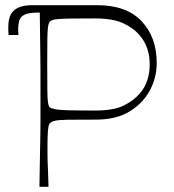

<svg xmlns="http://www.w3.org/2000/svg" viewBox="-20 -720 672 740"><path d="M132 0Q133 -73 134 -120Q135 -167 135.5 -198Q136 -229 136 -251Q136 -273 136 -295.5Q136 -318 136 -350Q136 -382 136 -404.5Q136 -427 136 -449Q136 -471 135.5 -502Q135 -533 134.5 -580Q134 -627 133 -700H355Q467 -700 525.5 -638.5Q584 -577 584 -477Q584 -421 557.5 -371.5Q531 -322 479.5 -290.5Q428 -259 351 -259Q278 -259 241 -258.5Q204 -258 189.5 -254Q175 -250 170 -242Q166 -234 164.5 -212.5Q163 -191 163 -156Q163 -138 163 -126Q163 -114 163.5 -100Q164 -86 165 -63Q166 -40 167 0ZM346 -294Q419 -294 457.5 -313.5Q496 -333 519 -360Q538 -382 547.5 -410Q557 -438 557 -472Q557 -505 547.5 -533Q538 -561 519 -583Q494 -613 453.5 -631Q413 -649 346 -649Q288 -649 254.5 -648.5Q221 -648 203.5 -646.5Q186 -645 180 -642Q174 -639 170 -634Q167 -629 165 -616Q163 -603 162.5 -570Q162 -537 162 -472Q162 -405 162.5 -371.5Q163 -338 165 -325Q167 -312 170 -308Q175 -303 190.5 -299.5Q206 -296 242 -295Q278 -294 346 -294ZM159 -672Q110 -672 93 -669Q76 -666 66 -658Q56 -650 53 -635.5Q50 -621 50 -610Q50 -607 50 -602.5Q50 -598 50.5 -594.5Q51 -591 51 -585H13Q12 -594 12 -602.5Q12 -611 12 -617Q12 -647 22.5 -665.5Q33 -684 54 -692Q75 -700 104 -700Q131 -700 140 -700Q149 -700 154 -700Z"/></svg>

Font: Ojuju Light
Style: Regular
Weight: 300
Designer: Chisaokwu Joboson, Mirko Velimirovic
Foundry: Udi Foundry
Version: Version 1.000